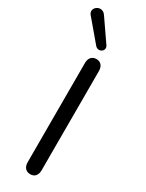

<svg xmlns="http://www.w3.org/2000/svg" viewBox="-257 -946 753 988"><g transform="rotate(30 119.0 -452.0)"><path d="M129 7C156 7 170 -12 170 -40V-630C170 -658 155 -677 129 -677C102 -677 87 -658 87 -630V-40C87 -12 102 7 129 7ZM-10 -857 94 -734C117 -709 156 -736 137 -764L48 -893C19 -936 -41 -892 -10 -857Z"/></g></svg>

Font: SN Pro Book
Style: Regular
Weight: 350
Designer: Tobias Whetton
Foundry: Supernotes
Version: Version 1.003;Glyphs 3.3 (3324)